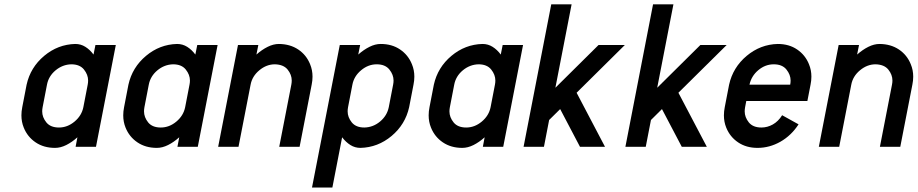

<svg xmlns="http://www.w3.org/2000/svg" viewBox="-20 -676 4225 884"><path d="M383.8 -286.1Q385.7 -295.9 385.7 -305.2Q385.7 -332 366.5 -356Q347.2 -379.9 308.1 -379.9Q268.1 -378.9 235.8 -352.1Q203.6 -325.2 196.3 -286.1L176.3 -182.6Q174.3 -172.4 174.3 -163.1Q174.3 -136.2 193.4 -112.5Q212.4 -88.9 251.5 -88.9Q290.5 -88.9 323.2 -116.2Q356 -143.6 363.8 -182.6ZM419.4 -468.8H513.2L421.9 0H328.1L336.4 -43.9Q311.5 -21.5 285.2 -8.3Q258.8 4.9 233.4 4.9Q181.6 4.9 144 -20.5Q106.4 -45.9 89.4 -88.4Q78.6 -114.7 78.6 -145Q78.6 -163.1 82.5 -182.6L102.5 -286.1Q120.1 -365.7 183.3 -418.7Q246.6 -471.7 326.7 -473.6Q352.1 -473.6 373 -460.4Q394 -447.3 410.6 -424.8Z M852.5 -286.1Q854.5 -295.9 854.5 -305.2Q854.5 -332 835.2 -356Q815.9 -379.9 776.9 -379.9Q736.8 -378.9 704.6 -352.1Q672.4 -325.2 665 -286.1L645 -182.6Q643.1 -172.4 643.1 -163.1Q643.1 -136.2 662.1 -112.5Q681.2 -88.9 720.2 -88.9Q759.3 -88.9 792 -116.2Q824.7 -143.6 832.5 -182.6ZM888.2 -468.8H981.9L890.6 0H796.9L805.2 -43.9Q780.3 -21.5 753.9 -8.3Q727.5 4.9 702.1 4.9Q650.4 4.9 612.8 -20.5Q575.2 -45.9 558.1 -88.4Q547.4 -114.7 547.4 -145Q547.4 -163.1 551.3 -182.6L571.3 -286.1Q588.9 -365.7 652.1 -418.7Q715.3 -471.7 795.4 -473.6Q820.8 -473.6 841.8 -460.4Q862.8 -447.3 879.4 -424.8Z M1264.2 -473.6Q1315.9 -473.1 1353.3 -448Q1390.6 -422.9 1407.7 -380.4Q1418.9 -353.5 1418.9 -323.2Q1418.9 -305.2 1415 -286.1L1359.4 0H1265.6L1321.3 -286.1Q1323.2 -295.9 1323.2 -305.2Q1323.2 -332 1304.4 -355.5Q1285.6 -378.9 1245.6 -379.9Q1207 -379.9 1174.1 -352.5Q1141.1 -325.2 1133.8 -286.1L1078.1 0H984.4L1075.7 -468.8H1169.4L1160.6 -424.8Q1186 -447.3 1212.4 -460.4Q1238.8 -473.6 1264.2 -473.6Z M1770 -182.6 1790 -286.1Q1792 -295.9 1792 -305.2Q1792 -332 1772.7 -356Q1753.4 -379.9 1714.4 -379.9Q1675.3 -379.9 1642.6 -352.5Q1609.9 -325.2 1602.5 -286.1L1582.5 -182.6Q1580.6 -172.4 1580.6 -163.1Q1580.6 -136.2 1599.6 -112.5Q1618.7 -88.9 1657.7 -88.9Q1698.2 -89.8 1730.2 -116.7Q1762.2 -143.6 1770 -182.6ZM1863.8 -182.6Q1846.2 -103 1783 -50Q1719.7 2.9 1639.6 4.9Q1614.3 4.9 1593.3 -8.3Q1572.3 -21.5 1555.2 -43.9L1510.3 187.5H1416.5L1544.4 -468.8H1638.2L1629.4 -424.8Q1654.8 -447.3 1681.2 -460.4Q1707.5 -473.6 1732.9 -473.6Q1784.7 -473.6 1822 -448.2Q1859.4 -422.9 1876.5 -380.4Q1887.7 -353.5 1887.7 -323.2Q1887.7 -305.2 1883.8 -286.1Z M2258.8 -286.1Q2260.7 -295.9 2260.7 -305.2Q2260.7 -332 2241.5 -356Q2222.2 -379.9 2183.1 -379.9Q2143.1 -378.9 2110.8 -352.1Q2078.6 -325.2 2071.3 -286.1L2051.3 -182.6Q2049.3 -172.4 2049.3 -163.1Q2049.3 -136.2 2068.4 -112.5Q2087.4 -88.9 2126.5 -88.9Q2165.5 -88.9 2198.2 -116.2Q2231 -143.6 2238.8 -182.6ZM2294.4 -468.8H2388.2L2296.9 0H2203.1L2211.4 -43.9Q2186.5 -21.5 2160.2 -8.3Q2133.8 4.9 2108.4 4.9Q2056.6 4.9 2019 -20.5Q1981.4 -45.9 1964.4 -88.4Q1953.6 -114.7 1953.6 -145Q1953.6 -163.1 1957.5 -182.6L1977.5 -286.1Q1995.1 -365.7 2058.3 -418.7Q2121.6 -471.7 2201.7 -473.6Q2227.1 -473.6 2248 -460.4Q2269 -447.3 2285.6 -424.8Z M2856.9 -468.8 2634.8 -249 2765.6 0H2650.4L2559.1 -173.8L2508.3 -123.5L2484.4 0H2390.6L2518.1 -656.2H2611.8L2537.1 -272L2735.8 -468.8Z M3325.7 -468.8 3103.5 -249 3234.4 0H3119.1L3027.8 -173.8L2977.1 -123.5L2953.1 0H2859.4L2986.8 -656.2H3080.6L3005.9 -272L3204.6 -468.8Z M3542.5 -379.9Q3503.4 -379.9 3471.4 -353Q3439.5 -326.2 3430.7 -286.1H3618.2Q3620.1 -295.9 3620.1 -305.2Q3620.1 -332 3600.8 -356Q3581.5 -379.9 3542.5 -379.9ZM3697.3 -210.9H3416L3410.6 -182.6Q3408.7 -172.4 3408.7 -163.1Q3408.7 -136.2 3427.7 -112.5Q3446.8 -88.9 3485.8 -88.9Q3513.2 -88.9 3538.3 -103Q3563.5 -117.2 3581.1 -145.5L3656.7 -103.5Q3623 -51.8 3573 -23.4Q3522.9 4.9 3467.8 4.9Q3416 4.9 3378.4 -20.5Q3340.8 -45.9 3323.7 -88.4Q3313 -114.7 3313 -145Q3313 -163.1 3316.9 -182.6L3336.9 -286.1Q3354.5 -365.7 3417.7 -418.7Q3481 -471.7 3561 -473.6Q3612.8 -473.6 3650.1 -448.2Q3687.5 -422.9 3704.6 -380.4Q3715.8 -353.5 3715.8 -323.2Q3715.8 -305.2 3711.9 -286.1Z M4029.8 -473.6Q4081.5 -473.1 4118.9 -448Q4156.2 -422.9 4173.3 -380.4Q4184.6 -353.5 4184.6 -323.2Q4184.6 -305.2 4180.7 -286.1L4125 0H4031.2L4086.9 -286.1Q4088.9 -295.9 4088.9 -305.2Q4088.9 -332 4070.1 -355.5Q4051.3 -378.9 4011.2 -379.9Q3972.7 -379.9 3939.7 -352.5Q3906.7 -325.2 3899.4 -286.1L3843.8 0H3750L3841.3 -468.8H3935.1L3926.3 -424.8Q3951.7 -447.3 3978 -460.4Q4004.4 -473.6 4029.8 -473.6Z"/></svg>

Font: Lambda
Style: Italic
Weight: 400
Italic angle: -11°
Designer: GGBotNet
Version: 0.22